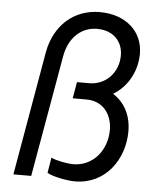

<svg xmlns="http://www.w3.org/2000/svg" viewBox="-52 -764 671 816"><g transform="rotate(5 283.5 -356.0)"><path d="M298 7C428 7 506 -105 506 -224C506 -292 478 -346 427 -378C489 -414 526 -485 526 -557C526 -652 453 -719 341 -719C231 -719 148 -645 127 -528L35 0H111L202 -519C216 -598 268 -647 336 -647C405 -647 446 -603 446 -543C446 -471 394 -414 322 -414H270L258 -344H317C386 -344 427 -292 427 -223C427 -138 370 -65 283 -65C261 -65 210 -74 190 -85L179 -19C202 -5 264 7 298 7Z"/></g></svg>

Font: Fixel Text 20240404
Style: Italic
Weight: 400
Width: 4
Italic angle: -10°
Designer: AlfaBravo + MacPaw
Foundry: Kyrylo Tkachov, Marchela Mozhyna, Serhii Makarenko, Maria Weinstein, Zakhar Kryvoshyya
Version: Version 1.211;Glyphs 3.2 (3225)